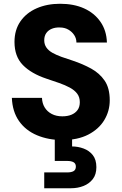

<svg xmlns="http://www.w3.org/2000/svg" viewBox="-20 -732 648 1020"><path d="M312 12Q237 12 176.5 -13.5Q116 -39 81 -89Q46 -139 43 -212H203Q204 -183 217.5 -161Q231 -139 255 -126.5Q279 -114 311 -114Q339 -114 359.5 -122.5Q380 -131 392 -147.5Q404 -164 404 -189Q404 -216 390 -234.5Q376 -253 351 -266.5Q326 -280 294.5 -291Q263 -302 227 -314Q146 -341 101.5 -386.5Q57 -432 57 -509Q57 -573 88.5 -618.5Q120 -664 175 -688Q230 -712 299 -712Q372 -712 426.5 -687.5Q481 -663 513.5 -616.5Q546 -570 548 -506H386Q386 -528 374 -546Q362 -564 342.5 -575Q323 -586 298 -586Q275 -587 256 -579.5Q237 -572 226 -556.5Q215 -541 215 -518Q215 -496 226.5 -479.5Q238 -463 258.5 -451.5Q279 -440 306.5 -430Q334 -420 366 -410Q420 -392 464.5 -367.5Q509 -343 536 -303.5Q563 -264 563 -199Q563 -142 534 -94Q505 -46 449 -17Q393 12 312 12ZM215 268V184H337Q359 184 371 177Q383 170 383 153Q383 137 371 130Q359 123 337 123H271V-4H363V46Q394 46 424 57Q454 68 473 92Q492 116 492 156Q492 195 473 219.5Q454 244 423.5 256Q393 268 358 268Z"/></svg>

Font: DM Sans 20pt Black
Style: Regular
Weight: 900
Version: Version 4.004;gftools[0.9.30]